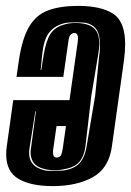

<svg xmlns="http://www.w3.org/2000/svg" viewBox="-20 -623 445 652"><path d="M159 9Q85 9 43 -15.5Q1 -40 1 -99Q1 -106 1.5 -112.5Q2 -119 3 -126L25 -283H216L244 -481Q244 -485 244.5 -488Q245 -491 245 -493Q245 -500 243 -504Q240 -511 232 -511Q225 -511 219 -504Q214 -499 212 -481L195 -362H36L44 -417Q55 -492 79 -532.5Q103 -573 144 -588Q185 -603 245 -603Q323 -603 364 -576.5Q405 -550 405 -473Q405 -461 404 -447.5Q403 -434 401 -418L360 -126Q350 -52 295.5 -21.5Q241 9 159 9ZM145 -43H166Q177 -43 188 -43.5Q199 -44 206 -46Q238 -53 253.5 -73Q269 -93 274 -125L303 -297L317 -435Q319 -446 319 -455Q319 -464 319 -472Q319 -504 309.5 -520Q300 -536 280 -543Q272 -546 261 -546.5Q250 -547 237 -547Q225 -547 214.5 -546.5Q204 -546 194 -543Q163 -534 145.5 -510.5Q128 -487 123 -435L118 -385H120L128 -435Q136 -483 150.5 -506.5Q165 -530 196 -539Q213 -545 237 -545Q260 -545 278 -539Q297 -533 307 -518Q317 -503 317 -474Q317 -466 316 -456Q315 -446 313 -435L290 -297L270 -125Q266 -95 251.5 -76Q237 -57 206 -50Q197 -48 187.5 -46.5Q178 -45 167 -45Q146 -45 131 -49Q106 -55 95 -69.5Q84 -84 84 -104Q84 -108 84 -111Q84 -114 85 -118L102 -245H100L80 -118Q79 -114 79 -110Q79 -106 79 -103Q79 -81 91 -66.5Q103 -52 130 -45Q133 -44 136.5 -43.5Q140 -43 145 -43ZM173 -88Q180 -88 186 -94Q190 -100 193 -118L204 -195H172L161 -118Q160 -114 160 -111Q160 -108 160 -105Q160 -97 162 -94Q165 -88 173 -88Z"/></svg>

Font: Alumni Sans Inline One
Style: Italic
Weight: 400
Italic angle: -8°
Designer: Robert E. Leuschke
Foundry: Robert E. Leuschke
Version: Version 1.100; ttfautohint (v1.8.3)